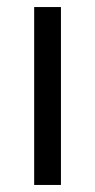

<svg xmlns="http://www.w3.org/2000/svg" viewBox="-20 -525 270 545"><path d="M153 0H77V-505H153Z"/></svg>

Font: Metropolitano
Style: Regular
Weight: 400
Designer: Fonts by Alex Slobzheninov & Chris M. Simpson / Changes by Cristiano Sobral
Foundry: Fonts by Alex Slobzheninov & Chris M. Simpson / Changes by Cristiano Sobral
Version: Version 1.00;August 30, 2020;FontCreator 13.0.0.2681 64-bit